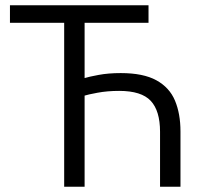

<svg xmlns="http://www.w3.org/2000/svg" viewBox="-20 -713 774 733"><path d="M225 0V-626H18V-693H547V-626H303V-415Q319 -420 356.5 -427Q394 -434 441 -434Q527 -434 577 -406.5Q627 -379 648 -329Q669 -279 669 -211V0H591V-210Q591 -290 555.5 -328Q520 -366 435 -366Q390 -366 352.5 -359Q315 -352 303 -348V0Z"/></svg>

Font: Ubuntu Sans
Style: Regular
Weight: 400
Designer: Dalton Maag Ltd
Foundry: Dalton Maag Ltd
Version: Version 1.006; ttfautohint (v1.8.4.7-5d5b)